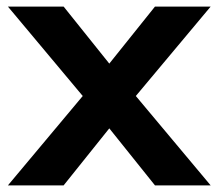

<svg xmlns="http://www.w3.org/2000/svg" viewBox="-20 -559 658 579"><path d="M615.2 0H447.3L309.6 -171.9L171.9 0H3.9L229.5 -269.5L3.9 -539.1H171.9L309.6 -367.2L447.3 -539.1H615.2L389.6 -269.5Z"/></svg>

Font: Min Sans Bold
Style: Regular
Weight: 700
Designer: Jinseong-Kim, NotoSansCJK, Nunito
Foundry: Jinseong-Kim
Version: Version 1.400;Glyphs 3.1.2 (3151)